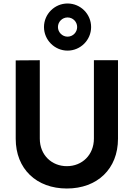

<svg xmlns="http://www.w3.org/2000/svg" viewBox="-20 -1065 766 1100"><path d="M363 15C537 15 656 -97 656 -270V-720H518V-271C518 -178 451 -113 363 -113C277 -113 208 -176 208 -271V-720L70 -719V-270C70 -97 189 15 363 15ZM232 -910C232 -836 293 -775 367 -775C441.5 -775 502 -836 502 -910C502 -984.5 441.5 -1045 367 -1045C293 -1045 232 -984.5 232 -910ZM312 -910C312 -940.5 337 -965 367 -965C397.5 -965 422 -940.5 422 -910C422 -880 397.5 -855 367 -855C337 -855 312 -880 312 -910Z"/></svg>

Font: Eudonet ExtraBold
Style: Regular
Weight: 800
Designer: Mikhail Sharanda
Foundry: Mikhail Sharanda
Version: Version 4.503;Glyphs 3.1.2 (3151)